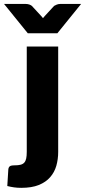

<svg xmlns="http://www.w3.org/2000/svg" viewBox="-76 -748 420 947"><path d="M211 -518.5V1Q211 37.5 201.8 69.8Q192.5 102 171.2 126.2Q150 150.5 115.2 164.5Q80.5 178.5 29 178.5Q10 178.5 -6.2 176.2Q-22.5 174 -40 169.5L-35 88Q-34 77.5 -28 72.5Q-22 67.5 -4 67.5Q14 67.5 25.5 64.5Q37 61.5 43.8 54Q50.5 46.5 53.2 33.8Q56 21 56 1V-518.5ZM324 -728.5 207 -584H61L-56 -728.5H51Q60 -728.5 68.2 -725.8Q76.5 -723 81 -719L123 -673.5Q126 -670.5 129.2 -666.8Q132.5 -663 136 -658.5Q139.5 -662.5 142.5 -666.2Q145.5 -670 149 -673.5L191 -719Q195.5 -722 203.8 -725.2Q212 -728.5 221 -728.5Z"/></svg>

Font: Lato 2
Style: Regular
Weight: 900
Designer: Lukasz Dziedzic with Adam Twardoch and Botio Nikoltchev
Foundry: tyPoland Lukasz Dziedzic
Version: Version 2.015; 2015-08-06; http://www.latofonts.com/